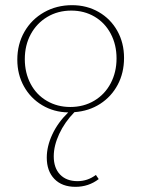

<svg xmlns="http://www.w3.org/2000/svg" viewBox="-20 -432 547 743"><path d="M268 2Q230 41 209 86.5Q188 132 188 173Q188 218 212.5 243.5Q237 269 280 269Q319 269 351 245L362 261Q323 291 272 291Q220 291 190.5 260.5Q161 230 161 178Q161 134 182.5 88Q204 42 244 3Q188 2 143 -25Q98 -52 72.5 -98Q47 -144 47 -201Q47 -261 74.5 -309Q102 -357 150.5 -384.5Q199 -412 259 -412Q316 -412 362 -385.5Q408 -359 434 -312.5Q460 -266 460 -208Q460 -150 435.5 -104Q411 -58 367.5 -30Q324 -2 268 2ZM252 -18Q304 -18 345 -42.5Q386 -67 408.5 -110Q431 -153 431 -206Q431 -259 408.5 -301.5Q386 -344 346 -367.5Q306 -391 256 -391Q204 -391 163 -366.5Q122 -342 99 -299.5Q76 -257 76 -203Q76 -150 98.5 -107.5Q121 -65 161.5 -41.5Q202 -18 252 -18Z"/></svg>

Font: Ysabeau Extralight
Style: Regular
Weight: 200
Designer: Christian Thalmann (Catharsis Fonts)
Version: Version 0.003